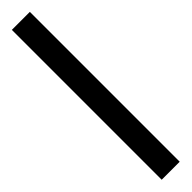

<svg xmlns="http://www.w3.org/2000/svg" viewBox="24 -196 453 453"><g transform="rotate(45 250.0 30.0)"><path d="M500 60.1H0V0H500Z"/></g></svg>

Font: Margherita Bold
Style: Regular
Weight: 700
Designer: James Puckett
Foundry: Dunwich Type Founders
Version: Version 1.008;hotconv 1.0.109;makeotfexe 2.5.65596